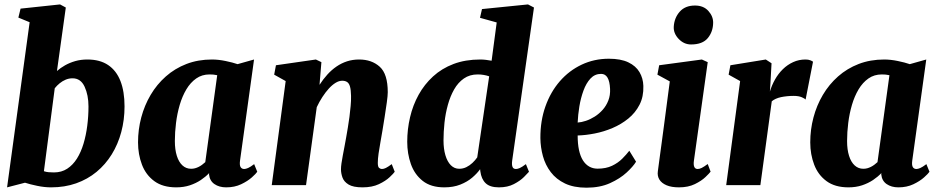

<svg xmlns="http://www.w3.org/2000/svg" viewBox="-20 -837 4238 868"><path d="M237.5 -516Q253.5 -530 274.2 -541.8Q295 -553.5 320.2 -560.8Q345.5 -568 375 -568Q431.5 -568 468.8 -543Q506 -518 524.5 -470.8Q543 -423.5 543 -356Q543 -295 528.2 -240Q513.5 -185 485.2 -139.2Q457 -93.5 416.5 -60Q376 -26.5 324.2 -8.2Q272.5 10 211 10Q181 10 148.5 3.2Q116 -3.5 93 -11L12 10L114 -736.5L63 -757.5L73 -798L251.5 -817L277.5 -803ZM178.5 -63Q188.5 -59.5 199.8 -58.5Q211 -57.5 224 -57.5Q258 -57.5 283.8 -74.2Q309.5 -91 327.8 -120Q346 -149 357.5 -187.2Q369 -225.5 374.5 -268.8Q380 -312 380 -356Q380 -407 362.5 -445Q345 -483 308 -483Q291.5 -483 276.8 -476.8Q262 -470.5 249.8 -460.5Q237.5 -450.5 227.5 -438Z M1065 -110Q1062.5 -90 1067.8 -81.5Q1073 -73 1084 -73Q1091 -73 1101.5 -77.5Q1112 -82 1129 -95L1143 -60.5Q1137.5 -52 1118.5 -35Q1099.5 -18 1070 -4Q1040.5 10 1002.5 10Q971 10 949.5 -4.8Q928 -19.5 925 -48.5L925.5 -54.5Q910 -38 888 -23.2Q866 -8.5 838.2 0.8Q810.5 10 776.5 10Q716 10 677.8 -18Q639.5 -46 621.8 -92.5Q604 -139 604 -193.5Q604 -251 618.5 -305.8Q633 -360.5 661 -408Q689 -455.5 729.8 -491.5Q770.5 -527.5 823 -547.8Q875.5 -568 938.5 -568Q967.5 -568 1000 -561.2Q1032.5 -554.5 1054 -547L1128.5 -568ZM962 -497Q953.5 -499 944.8 -499.8Q936 -500.5 927.5 -500.5Q893 -500.5 867 -482.2Q841 -464 822.5 -433Q804 -402 792.5 -362.8Q781 -323.5 775.8 -281.5Q770.5 -239.5 770.5 -199.5Q770.5 -160.5 779.5 -132.2Q788.5 -104 805 -89Q821.5 -74 844 -74Q853 -74 861.5 -76.2Q870 -78.5 878 -82.5Q886 -86.5 893.5 -92Q901 -97.5 908 -104Z M1424.5 -453.5Q1441 -479 1460 -500Q1479 -521 1501.2 -536.2Q1523.5 -551.5 1549 -559.8Q1574.5 -568 1603.5 -568Q1660.5 -568 1696.8 -535.2Q1733 -502.5 1733 -420Q1733 -405.5 1728.8 -374.5Q1724.5 -343.5 1719 -308.8Q1713.5 -274 1709 -247Q1705 -222 1700 -195Q1695 -168 1691.5 -143.2Q1688 -118.5 1688 -100.5Q1688 -82.5 1694 -77.8Q1700 -73 1706.5 -73Q1715 -73 1724.5 -77.8Q1734 -82.5 1751 -95L1764.5 -60.5Q1759.5 -53 1741.5 -36Q1723.5 -19 1693 -4.5Q1662.5 10 1619 10Q1576.5 10 1555.8 -2.8Q1535 -15.5 1528.2 -34.5Q1521.5 -53.5 1521.5 -72Q1521.5 -83 1523.8 -99Q1526 -115 1529.8 -134.5Q1533.5 -154 1537.5 -175Q1541.5 -196 1545 -216Q1548.5 -236 1552.5 -259.8Q1556.5 -283.5 1559.8 -308.5Q1563 -333.5 1565.2 -357.8Q1567.5 -382 1567 -403.5Q1566.5 -431 1562.2 -445.8Q1558 -460.5 1549.2 -466.2Q1540.5 -472 1527 -472Q1512.5 -472 1497 -462.5Q1481.5 -453 1466.5 -436.5Q1451.5 -420 1437.5 -398.5Q1423.5 -377 1412 -352.5L1363.5 0H1208.5L1271.5 -470.5L1219.5 -499.5L1227.5 -542L1408 -568L1433 -556Z M2295.5 -111Q2293 -93 2296.8 -83Q2300.5 -73 2312.5 -73Q2319.5 -73 2329.5 -77.2Q2339.5 -81.5 2357.5 -95L2371.5 -60.5Q2365.5 -53.5 2348.5 -36.5Q2331.5 -19.5 2303.2 -4.8Q2275 10 2235.5 10Q2195 10 2175.5 -8.8Q2156 -27.5 2151.5 -62.5L2150.5 -72Q2137 -53 2114.8 -34Q2092.5 -15 2061 -2.5Q2029.5 10 1988.5 10Q1928 10 1891 -19.2Q1854 -48.5 1837.5 -95.5Q1821 -142.5 1821 -196Q1821 -252.5 1833.8 -307Q1846.5 -361.5 1872.5 -408.5Q1898.5 -455.5 1937.8 -491.5Q1977 -527.5 2030.5 -547.8Q2084 -568 2151.5 -568Q2163 -568 2176.2 -566.5Q2189.5 -565 2202.5 -562.5L2225.5 -735.5L2150 -756.5L2159 -796L2367 -817L2394 -803ZM2191.5 -492Q2180 -496 2167 -498.2Q2154 -500.5 2139.5 -500.5Q2103.5 -500.5 2077.2 -482.2Q2051 -464 2033.2 -433Q2015.5 -402 2004.8 -363.2Q1994 -324.5 1989.5 -282.8Q1985 -241 1985 -202Q1985 -164.5 1993.5 -135.5Q2002 -106.5 2018 -90.2Q2034 -74 2056 -74Q2073 -74 2088 -81.2Q2103 -88.5 2115.8 -100.5Q2128.5 -112.5 2137.5 -125.5Z M2855.5 -106Q2842.5 -84.5 2812.8 -57Q2783 -29.5 2737.8 -9Q2692.5 11.5 2631.5 11.5Q2574 11.5 2534.2 -7.5Q2494.5 -26.5 2470 -58.8Q2445.5 -91 2434.5 -131Q2423.5 -171 2423 -212.5Q2422.5 -290.5 2445.8 -356Q2469 -421.5 2511 -469.8Q2553 -518 2609.8 -544.8Q2666.5 -571.5 2732.5 -571.5Q2786.5 -571.5 2820.5 -555.2Q2854.5 -539 2871 -511Q2887.5 -483 2888.5 -448.5Q2890 -400 2871.2 -363.5Q2852.5 -327 2820.5 -301Q2788.5 -275 2749 -258.2Q2709.5 -241.5 2668.5 -233.5Q2627.5 -225.5 2591.5 -224.5Q2591.5 -187 2597.5 -159Q2603.5 -131 2615.2 -112.2Q2627 -93.5 2643.8 -84Q2660.5 -74.5 2681.5 -74.5Q2719.5 -74.5 2746.8 -87.5Q2774 -100.5 2793 -119.5Q2812 -138.5 2825 -155.5ZM2697.5 -503Q2669 -503 2649.5 -482Q2630 -461 2617.8 -427.5Q2605.5 -394 2599.2 -355.8Q2593 -317.5 2591.5 -283Q2608.5 -284 2628.8 -290.8Q2649 -297.5 2668.8 -310Q2688.5 -322.5 2704.8 -340.8Q2721 -359 2730.2 -382.8Q2739.5 -406.5 2738 -435.5Q2736.5 -469 2726.5 -486Q2716.5 -503 2697.5 -503Z M3049.5 10Q3015.5 10 2993.2 0.5Q2971 -9 2961 -25.2Q2951 -41.5 2954 -62.5Q2957 -86 2961.2 -116.8Q2965.5 -147.5 2970.5 -185.2Q2975.5 -223 2981.5 -267.5Q2987.5 -312 2994 -362.5Q3000.5 -413 3008 -469L2952 -499.5L2960 -542L3153 -568L3179.5 -556L3117 -110Q3114.5 -92 3118.8 -82.5Q3123 -73 3134 -73Q3142.5 -73 3152.5 -78Q3162.5 -83 3179.5 -95.5L3192.5 -61Q3187 -53.5 3169.2 -36.5Q3151.5 -19.5 3121.5 -4.8Q3091.5 10 3049.5 10ZM3104 -636Q3072 -636 3048 -661.2Q3024 -686.5 3026 -717Q3028.5 -756.5 3053 -784.2Q3077.5 -812 3122 -812Q3160.5 -812 3182.5 -787.5Q3204.5 -763 3204 -734Q3203.5 -693.5 3179.8 -664.8Q3156 -636 3104 -636Z M3263 0 3326 -470.5 3274 -499.5 3282 -542 3442 -568 3468 -551 3463 -459.5 3460.5 -423Q3469 -451.5 3483.8 -477.8Q3498.5 -504 3519.2 -524.2Q3540 -544.5 3565.8 -556.2Q3591.5 -568 3621.5 -568Q3634.5 -568 3643.2 -564.5Q3652 -561 3655.5 -558L3622 -387Q3619 -391 3605 -397.2Q3591 -403.5 3567.5 -403.5Q3552.5 -403.5 3538 -402Q3523.5 -400.5 3510.5 -397.8Q3497.5 -395 3487 -390.2Q3476.5 -385.5 3469 -379L3417.5 0Z M4104 -110Q4101.5 -90 4106.8 -81.5Q4112 -73 4123 -73Q4130 -73 4140.5 -77.5Q4151 -82 4168 -95L4182 -60.5Q4176.5 -52 4157.5 -35Q4138.5 -18 4109 -4Q4079.5 10 4041.5 10Q4010 10 3988.5 -4.8Q3967 -19.5 3964 -48.5L3964.5 -54.5Q3949 -38 3927 -23.2Q3905 -8.5 3877.2 0.8Q3849.5 10 3815.5 10Q3755 10 3716.8 -18Q3678.5 -46 3660.8 -92.5Q3643 -139 3643 -193.5Q3643 -251 3657.5 -305.8Q3672 -360.5 3700 -408Q3728 -455.5 3768.8 -491.5Q3809.5 -527.5 3862 -547.8Q3914.5 -568 3977.5 -568Q4006.5 -568 4039 -561.2Q4071.5 -554.5 4093 -547L4167.5 -568ZM4001 -497Q3992.5 -499 3983.8 -499.8Q3975 -500.5 3966.5 -500.5Q3932 -500.5 3906 -482.2Q3880 -464 3861.5 -433Q3843 -402 3831.5 -362.8Q3820 -323.5 3814.8 -281.5Q3809.5 -239.5 3809.5 -199.5Q3809.5 -160.5 3818.5 -132.2Q3827.5 -104 3844 -89Q3860.5 -74 3883 -74Q3892 -74 3900.5 -76.2Q3909 -78.5 3917 -82.5Q3925 -86.5 3932.5 -92Q3940 -97.5 3947 -104Z"/></svg>

Font: Merriweather Light 18pt Black
Style: Italic
Weight: 900
Italic angle: -7.8°
Version: Version 2.101